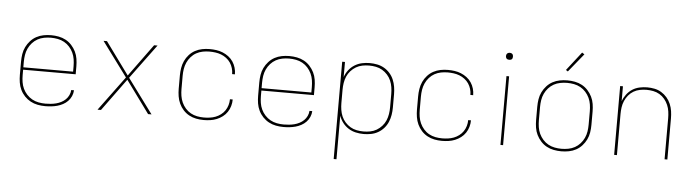

<svg xmlns="http://www.w3.org/2000/svg" viewBox="-54 -988 5208 1445"><g transform="rotate(5 2550.0 -265.5)"><path d="M301 8Q272 8 243.5 2.5Q215 -3 190 -16.5Q165 -30 145 -51Q125 -72 112.5 -98Q100 -124 95.5 -152.5Q91 -181 91 -210V-310Q91 -339 95.5 -367.5Q100 -396 112.5 -421.5Q125 -447 144.5 -468.5Q164 -490 189 -503.5Q214 -517 242.5 -522.5Q271 -528 300 -528Q329 -528 357.5 -522.5Q386 -517 411 -503.5Q436 -490 455.5 -468.5Q475 -447 487.5 -421.5Q500 -396 504.5 -367.5Q509 -339 509 -310V-251H112V-210Q112 -184 116 -158Q120 -132 131 -108.5Q142 -85 160 -65.5Q178 -46 200.5 -33.5Q223 -21 249 -16Q275 -11 301 -11Q321 -11 341.5 -13Q362 -15 381.5 -20Q401 -25 419.5 -34.5Q438 -44 452.5 -58Q467 -72 476 -91Q485 -110 486 -130H507Q506 -107 496.5 -85.5Q487 -64 471 -47.5Q455 -31 434.5 -20Q414 -9 392 -3Q370 3 347 5.5Q324 8 301 8ZM112 -269H488V-310Q488 -336 484 -362Q480 -388 469 -411.5Q458 -435 440.5 -454.5Q423 -474 400.5 -486.5Q378 -499 352 -504Q326 -509 300 -509Q274 -509 248 -504Q222 -499 199.5 -486.5Q177 -474 159.5 -454.5Q142 -435 131 -411.5Q120 -388 116 -362Q112 -336 112 -310Z M696 0 888 -260 696 -520H722L900 -276L1078 -520H1104L912 -260L1104 0H1078L900 -244L722 0Z M1498 8Q1469 8 1441 2.5Q1413 -3 1388 -16.5Q1363 -30 1343.5 -51.5Q1324 -73 1312 -99Q1300 -125 1295.5 -153.5Q1291 -182 1291 -210V-310Q1291 -338 1295.5 -366.5Q1300 -395 1312 -421Q1324 -447 1343.5 -468.5Q1363 -490 1388 -503.5Q1413 -517 1441 -522.5Q1469 -528 1498 -528Q1523 -528 1548 -524.5Q1573 -521 1596.5 -511.5Q1620 -502 1640.5 -486.5Q1661 -471 1675 -450Q1689 -429 1696 -404.5Q1703 -380 1703 -355H1682Q1682 -378 1675.5 -400Q1669 -422 1656.5 -440.5Q1644 -459 1625.5 -473Q1607 -487 1586 -495Q1565 -503 1542.5 -506Q1520 -509 1498 -509Q1472 -509 1446.5 -504Q1421 -499 1398.5 -486.5Q1376 -474 1358.5 -454Q1341 -434 1330.5 -410.5Q1320 -387 1316 -361.5Q1312 -336 1312 -310V-210Q1312 -184 1316 -158.5Q1320 -133 1330.5 -109.5Q1341 -86 1358.5 -66Q1376 -46 1398.5 -33.5Q1421 -21 1446.5 -16Q1472 -11 1498 -11Q1520 -11 1542.5 -14Q1565 -17 1586 -25Q1607 -33 1625.5 -47Q1644 -61 1656.5 -79.5Q1669 -98 1675.5 -120Q1682 -142 1682 -165H1703Q1703 -140 1696 -115.5Q1689 -91 1675 -70Q1661 -49 1640.5 -33.5Q1620 -18 1596.5 -8.5Q1573 1 1548 4.5Q1523 8 1498 8Z M2101 8Q2072 8 2043.5 2.5Q2015 -3 1990 -16.5Q1965 -30 1945 -51Q1925 -72 1912.5 -98Q1900 -124 1895.5 -152.5Q1891 -181 1891 -210V-310Q1891 -339 1895.5 -367.5Q1900 -396 1912.5 -421.5Q1925 -447 1944.5 -468.5Q1964 -490 1989 -503.5Q2014 -517 2042.5 -522.5Q2071 -528 2100 -528Q2129 -528 2157.5 -522.5Q2186 -517 2211 -503.5Q2236 -490 2255.5 -468.5Q2275 -447 2287.5 -421.5Q2300 -396 2304.5 -367.5Q2309 -339 2309 -310V-251H1912V-210Q1912 -184 1916 -158Q1920 -132 1931 -108.5Q1942 -85 1960 -65.5Q1978 -46 2000.5 -33.5Q2023 -21 2049 -16Q2075 -11 2101 -11Q2121 -11 2141.5 -13Q2162 -15 2181.5 -20Q2201 -25 2219.5 -34.5Q2238 -44 2252.5 -58Q2267 -72 2276 -91Q2285 -110 2286 -130H2307Q2306 -107 2296.5 -85.5Q2287 -64 2271 -47.5Q2255 -31 2234.5 -20Q2214 -9 2192 -3Q2170 3 2147 5.5Q2124 8 2101 8ZM1912 -269H2288V-310Q2288 -336 2284 -362Q2280 -388 2269 -411.5Q2258 -435 2240.5 -454.5Q2223 -474 2200.5 -486.5Q2178 -499 2152 -504Q2126 -509 2100 -509Q2074 -509 2048 -504Q2022 -499 1999.5 -486.5Q1977 -474 1959.5 -454.5Q1942 -435 1931 -411.5Q1920 -388 1916 -362Q1912 -336 1912 -310Z M2499 215V-520H2520V-406Q2530 -435 2548.5 -459Q2567 -483 2592.5 -499Q2618 -515 2647.5 -521.5Q2677 -528 2707 -528Q2735 -528 2763 -522.5Q2791 -517 2815.5 -503Q2840 -489 2859 -467.5Q2878 -446 2889 -420Q2900 -394 2904.5 -366Q2909 -338 2909 -310V-210Q2909 -182 2904.5 -154Q2900 -126 2889 -100Q2878 -74 2859 -52.5Q2840 -31 2815.5 -17Q2791 -3 2763 2.5Q2735 8 2707 8Q2677 8 2647.5 1.5Q2618 -5 2592.5 -21Q2567 -37 2548.5 -61Q2530 -85 2520 -114V215ZM2704 -11Q2730 -11 2755.5 -16Q2781 -21 2803 -34Q2825 -47 2842.5 -66.5Q2860 -86 2870 -109.5Q2880 -133 2884 -158.5Q2888 -184 2888 -210V-310Q2888 -336 2884 -361.5Q2880 -387 2870 -410.5Q2860 -434 2842.5 -453.5Q2825 -473 2803 -486Q2781 -499 2755.5 -504Q2730 -509 2704 -509Q2678 -509 2652.5 -504Q2627 -499 2605 -486Q2583 -473 2565.5 -453.5Q2548 -434 2538 -410.5Q2528 -387 2524 -361.5Q2520 -336 2520 -310V-210Q2520 -184 2524 -158.5Q2528 -133 2538 -109.5Q2548 -86 2565.5 -66.5Q2583 -47 2605 -34Q2627 -21 2652.5 -16Q2678 -11 2704 -11Z M3298 8Q3269 8 3241 2.5Q3213 -3 3188 -16.5Q3163 -30 3143.5 -51.5Q3124 -73 3112 -99Q3100 -125 3095.5 -153.5Q3091 -182 3091 -210V-310Q3091 -338 3095.5 -366.5Q3100 -395 3112 -421Q3124 -447 3143.5 -468.5Q3163 -490 3188 -503.5Q3213 -517 3241 -522.5Q3269 -528 3298 -528Q3323 -528 3348 -524.5Q3373 -521 3396.5 -511.5Q3420 -502 3440.5 -486.5Q3461 -471 3475 -450Q3489 -429 3496 -404.5Q3503 -380 3503 -355H3482Q3482 -378 3475.5 -400Q3469 -422 3456.5 -440.5Q3444 -459 3425.5 -473Q3407 -487 3386 -495Q3365 -503 3342.5 -506Q3320 -509 3298 -509Q3272 -509 3246.5 -504Q3221 -499 3198.5 -486.5Q3176 -474 3158.5 -454Q3141 -434 3130.5 -410.5Q3120 -387 3116 -361.5Q3112 -336 3112 -310V-210Q3112 -184 3116 -158.5Q3120 -133 3130.5 -109.5Q3141 -86 3158.5 -66Q3176 -46 3198.5 -33.5Q3221 -21 3246.5 -16Q3272 -11 3298 -11Q3320 -11 3342.5 -14Q3365 -17 3386 -25Q3407 -33 3425.5 -47Q3444 -61 3456.5 -79.5Q3469 -98 3475.5 -120Q3482 -142 3482 -165H3503Q3503 -140 3496 -115.5Q3489 -91 3475 -70Q3461 -49 3440.5 -33.5Q3420 -18 3396.5 -8.5Q3373 1 3348 4.5Q3323 8 3298 8Z M3740 0V-520H3760V0ZM3750 -644Q3745 -644 3739.5 -645.5Q3734 -647 3730.5 -650.5Q3727 -654 3725 -659.5Q3723 -665 3723 -670Q3723 -675 3725 -680.5Q3727 -686 3730.5 -689.5Q3734 -693 3739.5 -695Q3745 -697 3750 -697Q3755 -697 3760.5 -695Q3766 -693 3769.5 -689.5Q3773 -686 3774.5 -680.5Q3776 -675 3776 -670Q3776 -665 3774.5 -659.5Q3773 -654 3769.5 -650.5Q3766 -647 3760.5 -645.5Q3755 -644 3750 -644Z M4200 8Q4171 8 4142.5 2.5Q4114 -3 4089 -16.5Q4064 -30 4044.5 -51.5Q4025 -73 4012.5 -98.5Q4000 -124 3995.5 -152.5Q3991 -181 3991 -210V-310Q3991 -339 3995.5 -367.5Q4000 -396 4012.5 -421.5Q4025 -447 4044.5 -468.5Q4064 -490 4089 -503.5Q4114 -517 4142.5 -522.5Q4171 -528 4200 -528Q4229 -528 4257.5 -522.5Q4286 -517 4311 -503.5Q4336 -490 4355.5 -468.5Q4375 -447 4387.5 -421.5Q4400 -396 4404.5 -367.5Q4409 -339 4409 -310V-210Q4409 -181 4404.5 -152.5Q4400 -124 4387.5 -98.5Q4375 -73 4355.5 -51.5Q4336 -30 4311 -16.5Q4286 -3 4257.5 2.5Q4229 8 4200 8ZM4200 -11Q4226 -11 4252 -16Q4278 -21 4300.5 -33.5Q4323 -46 4340.5 -65.5Q4358 -85 4369 -108.5Q4380 -132 4384 -158Q4388 -184 4388 -210V-310Q4388 -336 4384 -362Q4380 -388 4369 -411.5Q4358 -435 4340.5 -454.5Q4323 -474 4300.5 -486.5Q4278 -499 4252 -504Q4226 -509 4200 -509Q4174 -509 4148 -504Q4122 -499 4099.5 -486.5Q4077 -474 4059.5 -454.5Q4042 -435 4031 -411.5Q4020 -388 4016 -362Q4012 -336 4012 -310V-210Q4012 -184 4016 -158Q4020 -132 4031 -108.5Q4042 -85 4059.5 -65.5Q4077 -46 4099.5 -33.5Q4122 -21 4148 -16Q4174 -11 4200 -11ZM4197 -595 4182 -605 4292 -746 4310 -734Z M4599 0V-520H4620V-407Q4630 -435 4648 -459Q4666 -483 4690.5 -499Q4715 -515 4744.5 -521.5Q4774 -528 4803 -528Q4831 -528 4858.5 -522.5Q4886 -517 4910 -502.5Q4934 -488 4952.5 -466.5Q4971 -445 4982 -419Q4993 -393 4997 -365.5Q5001 -338 5001 -310V0H4980V-310Q4980 -335 4976.5 -360.5Q4973 -386 4963 -409.5Q4953 -433 4936.5 -453Q4920 -473 4898 -486Q4876 -499 4850.5 -504Q4825 -509 4800 -509Q4775 -509 4749.5 -504Q4724 -499 4702 -486Q4680 -473 4663.5 -453Q4647 -433 4637 -409.5Q4627 -386 4623.5 -360.5Q4620 -335 4620 -310V0Z"/></g></svg>

Font: Iosevka Aile Thin
Style: Regular
Weight: 100
Designer: Belleve Invis
Foundry: Belleve Invis
Version: Version 31.1.0; ttfautohint (v1.8.4)